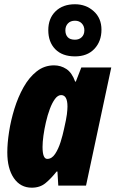

<svg xmlns="http://www.w3.org/2000/svg" viewBox="-20 -869 541 899"><path d="M128.9 9.8Q75.7 9.8 44.9 -34.9Q14.2 -79.6 14.2 -155.8Q14.2 -198.2 22.5 -252Q30.8 -305.7 47.6 -360.1Q64.5 -414.6 90.3 -460.7Q116.2 -506.8 151.9 -534.9Q187.5 -563 232.9 -563Q264.6 -563 290.8 -545.9Q316.9 -528.8 332 -486.8H335L360.8 -553.2H501L382.8 0H252.9L249 -65.9H245.1Q219.7 -33.7 193.6 -12Q167.5 9.8 128.9 9.8ZM201.2 -125Q222.7 -125 238 -148.2Q253.4 -171.4 263.7 -204.1Q273.9 -236.8 279.8 -265.1Q290.5 -311.5 293.2 -333.7Q295.9 -356 295.9 -370.1Q295.9 -423.8 266.1 -423.8Q251 -423.8 237.5 -405.8Q224.1 -387.7 213.4 -358.9Q202.6 -330.1 195.1 -297.1Q187.5 -264.2 183.3 -233.4Q179.2 -202.6 179.2 -181.2Q179.2 -125 201.2 -125ZM331.1 -605Q272 -605 239 -638.4Q206.1 -671.9 206.1 -728Q206.1 -782.7 240 -815.9Q273.9 -849.1 331.1 -849.1Q382.8 -849.1 418.9 -816.4Q455.1 -783.7 455.1 -730Q455.1 -675.3 421.9 -640.1Q388.7 -605 331.1 -605ZM331.1 -683.1Q350.6 -683.1 362.8 -695.1Q375 -707 375 -727.1Q375 -746.6 363 -759.3Q351.1 -772 331.1 -772Q310.1 -772 298.1 -759.3Q286.1 -746.6 286.1 -727.1Q286.1 -707 296.9 -695.1Q307.6 -683.1 331.1 -683.1Z"/></svg>

Font: Open Sans Condensed ExtraBold
Style: Italic
Weight: 800
Width: 3
Italic angle: -12°
Designer: Monotype Design Team
Foundry: Monotype Imaging Inc.
Version: Version 3.003; ttfautohint (v1.8.4)